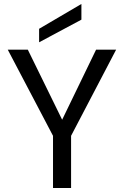

<svg xmlns="http://www.w3.org/2000/svg" viewBox="-20 -947 624 967"><path d="M19 -697H120L293 -344L464 -697H565L338 -263V0H247V-263ZM390 -927V-848L177 -734V-802Z"/></svg>

Font: Poppins
Style: Regular
Weight: 400
Designer: Ninad Kale (Devanagari), Jonny Pinhorn (Latin)
Version: Version 5.002